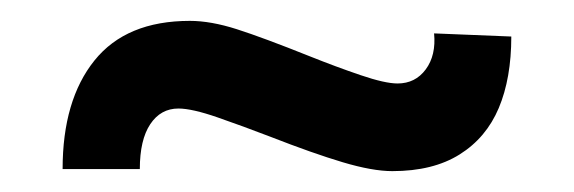

<svg xmlns="http://www.w3.org/2000/svg" viewBox="-20 -389 550 184"><path d="M239 -258Q213 -268 188.5 -276.5Q164 -285 151 -285Q134 -285 124 -270Q114 -255 114 -227H40Q40 -293 70.5 -331Q101 -369 162 -369Q182 -369 207 -361Q232 -353 277 -335Q302 -325 325.5 -317Q349 -309 361 -309Q378 -309 388 -322.5Q398 -336 396 -357L470 -354Q470 -314 458 -285.5Q446 -257 420.5 -241Q395 -225 356 -225Q337 -225 308.5 -233.5Q280 -242 239 -258Z"/></svg>

Font: Lexend
Style: Regular
Weight: 400
Designer: Thomas Jockin
Foundry: Lexend
Version: Version 1.000